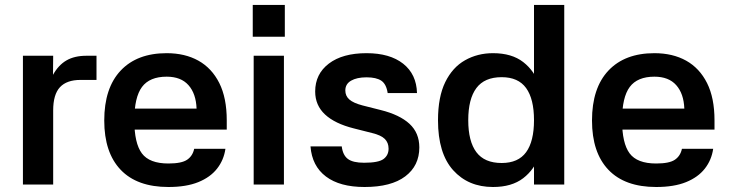

<svg xmlns="http://www.w3.org/2000/svg" viewBox="-20 -738 2916 768"><path d="M192.7 0H71.7V-515H192.7L192 -438.7Q213.7 -477.7 245.8 -496.3Q278 -515 326 -515H366V-418.3H301.7Q247 -418.3 219.8 -389.2Q192.7 -360 192.7 -296.3Z M465 -303.7H766.3Q764 -363.7 733.8 -397.5Q703.7 -431.3 646.7 -431.3Q578.7 -431.3 548 -390.2Q517.3 -349 517.3 -257Q517.3 -165 547.5 -124.5Q577.7 -84 653.7 -84Q706.7 -84 728.7 -99.2Q750.7 -114.3 756.7 -142.7H881.7Q875.3 -98 848.3 -63.5Q821.3 -29 773.2 -9.5Q725 10 653.7 10Q528.3 10 462.7 -58.8Q397 -127.7 397 -256Q397 -386 462.7 -455.7Q528.3 -525.3 646.7 -525.3Q720 -525.3 773.7 -495.3Q827.3 -465.3 857.2 -405.8Q887 -346.3 887 -256.7V-219.7H464Z M1115.7 -515V0H994.7V-515ZM991 -718.3H1119.3V-591H991Z M1530.7 -365.7Q1525.3 -401.7 1505.3 -415.2Q1485.3 -428.7 1446.3 -428.7Q1407.3 -428.7 1384.3 -415.3Q1361.3 -402 1361.3 -376.3Q1361.3 -354.3 1377.2 -340.2Q1393 -326 1430 -316.3L1502.3 -298Q1578.7 -279 1618 -242.7Q1657.3 -206.3 1657.3 -148.3Q1657.3 -75 1601 -32.5Q1544.7 10 1438.3 10Q1339.3 10 1283.7 -32Q1228 -74 1222 -152.3H1347Q1351.3 -117.3 1371.5 -102.2Q1391.7 -87 1436.3 -87Q1494 -87 1514.2 -102Q1534.3 -117 1534.3 -143.3Q1534.3 -167.3 1519.2 -182.3Q1504 -197.3 1468 -206L1395.7 -224.3Q1319.7 -243.3 1280.2 -280Q1240.7 -316.7 1240.7 -372Q1240.7 -442 1295.5 -483.7Q1350.3 -525.3 1446.3 -525.3Q1539.3 -525.3 1592.7 -483.2Q1646 -441 1648 -365.7Z M2116 -718.3H2237V0H2116ZM1952 10Q1853 10 1792.5 -57.3Q1732 -124.7 1732 -256.7Q1732 -350.3 1761 -409.5Q1790 -468.7 1840.2 -497Q1890.3 -525.3 1952 -525.3Q2027 -525.3 2072.8 -489.8Q2118.7 -454.3 2139.3 -393.8Q2160 -333.3 2160 -256.7Q2160 -180.7 2139.3 -120.5Q2118.7 -60.3 2072.8 -25.2Q2027 10 1952 10ZM1986.7 -86Q2053 -86 2084.5 -129.3Q2116 -172.7 2116 -257.3Q2116 -342 2084.5 -385.7Q2053 -429.3 1986.7 -429.3Q1918 -429.3 1885.5 -385.7Q1853 -342 1853 -257.3Q1853 -172.7 1885.5 -129.3Q1918 -86 1986.7 -86Z M2416 -303.7H2717.3Q2715 -363.7 2684.8 -397.5Q2654.7 -431.3 2597.7 -431.3Q2529.7 -431.3 2499 -390.2Q2468.3 -349 2468.3 -257Q2468.3 -165 2498.5 -124.5Q2528.7 -84 2604.7 -84Q2657.7 -84 2679.7 -99.2Q2701.7 -114.3 2707.7 -142.7H2832.7Q2826.3 -98 2799.3 -63.5Q2772.3 -29 2724.2 -9.5Q2676 10 2604.7 10Q2479.3 10 2413.7 -58.8Q2348 -127.7 2348 -256Q2348 -386 2413.7 -455.7Q2479.3 -525.3 2597.7 -525.3Q2671 -525.3 2724.7 -495.3Q2778.3 -465.3 2808.2 -405.8Q2838 -346.3 2838 -256.7V-219.7H2415Z"/></svg>

Font: Asta Sans Light
Style: Regular
Weight: 300
Designer: 42dot
Version: Version 1.000